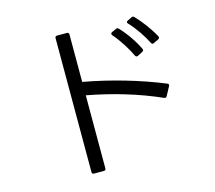

<svg xmlns="http://www.w3.org/2000/svg" viewBox="-113 -919 1226 1094"><g transform="rotate(-15 500.0 -372.0)"><path d="M299 23C299 31 303 35 311 35H369C377 35 381 31 381 23V-408C526 -381 675 -338 809 -278C816 -275 821 -277 825 -284L853 -336C857 -343 855 -349 847 -352C706 -410 541 -458 381 -487V-767C381 -775 377 -779 369 -779H311C303 -779 299 -775 299 -767ZM862 -609C869 -613 871 -618 868 -625C843 -672 801 -729 764 -767C759 -772 754 -773 748 -770L722 -757C714 -754 713 -747 719 -741C759 -699 795 -644 817 -600C821 -593 826 -591 833 -595ZM756 -564C763 -567 765 -572 762 -579C741 -625 702 -683 661 -726C656 -731 651 -732 645 -729L619 -717C611 -713 610 -707 615 -700C653 -657 689 -599 710 -554C714 -547 719 -545 726 -548Z"/></g></svg>

Font: LINE Seed JP_OTF Regular
Style: Regular
Weight: 400
Designer: LY Corporation & Fontrix & Fontworks
Version: Version 1.002